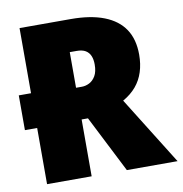

<svg xmlns="http://www.w3.org/2000/svg" viewBox="-80 -789 823 865"><g transform="rotate(-10 331.5 -357.0)"><path d="M117 -257H10V-416H117ZM300 -714Q391 -714 452.5 -690Q514 -666 545 -619.5Q576 -573 576 -503Q576 -460 564.5 -424Q553 -388 529.5 -360Q506 -332 469 -311L663 0H431L299 -260H270V0H66V-714ZM301 -568H270V-405H297Q314 -405 331 -413.5Q348 -422 359.5 -441.5Q371 -461 371 -494Q371 -517 364 -533.5Q357 -550 342 -559Q327 -568 301 -568Z"/></g></svg>

Font: Noto Sans Display Black
Style: Regular
Weight: 900
Designer: Monotype Design Team
Foundry: Monotype Imaging Inc.
Version: Version 2.003